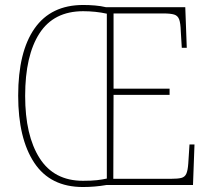

<svg xmlns="http://www.w3.org/2000/svg" viewBox="-20 -743 850 771"><path d="M313 8Q182 8 117.5 -89.5Q53 -187 53 -359Q53 -535 119 -629Q185 -723 314 -723Q338 -723 361.5 -721Q385 -719 406 -714H724L730 -551H710L706 -617Q705 -650 699.5 -665Q694 -680 679.5 -684.5Q665 -689 636 -689H436V-387H661V-362H436L435 -25H667Q694 -25 708 -28.5Q722 -32 728 -45Q734 -58 736 -86L741 -163H761L755 0H407Q361 8 313 8ZM313 -17Q348 -17 369.5 -19.5Q391 -22 409 -26V-688Q387 -693 362.5 -695.5Q338 -698 314 -698Q196 -698 138.5 -609Q81 -520 81 -358Q81 -199 139 -108Q197 -17 313 -17Z"/></svg>

Font: Noto Serif Bengali SemiCondensed Thin
Style: Regular
Weight: 100
Width: 4
Designer: Juan Bruce, Universal Thirst, Indian Type Foundry and the Monotype Design Team.
Foundry: Monotype Imaging Inc.
Version: Version 2.003; ttfautohint (v1.8.4.7-5d5b)